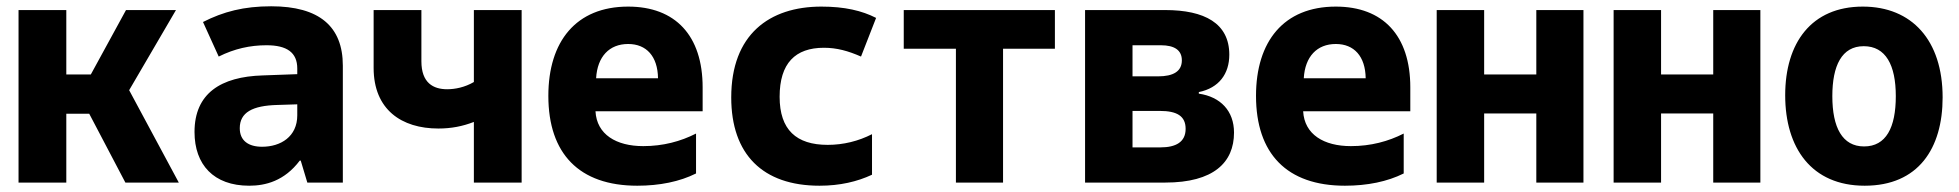

<svg xmlns="http://www.w3.org/2000/svg" viewBox="-20 -581 6233 611"><path d="M39 0H191V-219H264L379 0H549L391 -294L540 -549H381L269 -344H191V-549H39Z M773 10C825 10 885 -5 934 -70H937L958 0H1071V-372C1071 -497 996 -561 843 -561C756 -561 691 -544 626 -511L676 -401C726 -426 776 -437 828 -437C893 -437 926 -414 926 -363V-345L816 -341C683 -337 599 -284 599 -161C599 -57 660 10 773 10ZM814 -114C771 -114 743 -133 743 -173C743 -223 783 -245 863 -247L926 -249V-214C926 -146 873 -114 814 -114Z M1488 0H1640V-549H1488V-320C1459 -303 1428 -297 1403 -297C1359 -297 1321 -317 1321 -386V-549H1169V-365C1169 -232 1258 -172 1375 -172C1416 -172 1452 -179 1488 -193Z M2008 10C2079 10 2143 -3 2195 -29V-156C2146 -131 2090 -116 2027 -116C1941 -116 1879 -153 1875 -227H2216V-303C2216 -468 2129 -560 1979 -560C1813 -560 1725 -449 1725 -276C1725 -92 1823 10 2008 10ZM1877 -332C1881 -401 1919 -441 1979 -441C2037 -441 2073 -402 2074 -332Z M2588 10C2653 10 2708 -3 2755 -25V-154C2712 -132 2664 -120 2614 -120C2514 -120 2461 -168 2461 -273C2461 -380 2511 -429 2602 -429C2643 -429 2679 -419 2720 -401L2768 -524C2723 -547 2668 -560 2594 -560C2428 -560 2307 -471 2307 -271C2307 -90 2407 10 2588 10Z M3022 0H3172V-426H3337V-549H2856V-426H3022Z M3433 0H3688C3842 0 3907 -64 3907 -159C3907 -228 3864 -273 3795 -283V-288C3859 -301 3892 -346 3892 -407C3892 -507 3813 -549 3688 -549H3433ZM3584 -338V-437H3674C3718 -437 3741 -421 3741 -389C3741 -354 3714 -338 3665 -338ZM3584 -112V-228H3671C3725 -228 3753 -212 3753 -171C3753 -129 3722 -112 3673 -112Z M4260 10C4331 10 4395 -3 4447 -29V-156C4398 -131 4342 -116 4279 -116C4193 -116 4131 -153 4127 -227H4468V-303C4468 -468 4381 -560 4231 -560C4065 -560 3977 -449 3977 -276C3977 -92 4075 10 4260 10ZM4129 -332C4133 -401 4171 -441 4231 -441C4289 -441 4325 -402 4326 -332Z M4552 0H4703V-220H4869V0H5019V-549H4869V-344H4703V-549H4552Z M5115 0H5266V-220H5432V0H5582V-549H5432V-344H5266V-549H5115Z M5914 10C6085 10 6162 -109 6162 -271C6162 -453 6064 -560 5908 -560C5744 -560 5661 -444 5661 -278C5661 -110 5745 10 5914 10ZM5912 -115C5843 -115 5811 -175 5811 -275C5811 -372 5841 -434 5911 -434C5981 -434 6013 -374 6013 -275C6013 -175 5982 -115 5912 -115Z"/></svg>

Font: Noto Sans Mono SemiCondensed ExtraBold
Style: Regular
Weight: 800
Width: 4
Designer: Monotype Design Team
Foundry: Monotype Imaging Inc.
Version: Version 2.014